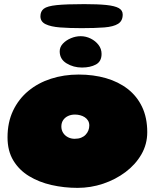

<svg xmlns="http://www.w3.org/2000/svg" viewBox="-20 -880 782 931"><path d="M356 31Q291 31 230.2 17.2Q169.5 3.5 121.2 -25.8Q73 -55 44.8 -101.5Q16.5 -148 16.5 -214Q16.5 -286.5 43.2 -343Q70 -399.5 117.2 -438.8Q164.5 -478 227 -498.2Q289.5 -518.5 361.5 -518.5Q433 -518.5 493.8 -501Q554.5 -483.5 599.5 -448.5Q644.5 -413.5 669.2 -361.2Q694 -309 694 -239Q694 -180.5 665.5 -131.2Q637 -82 588.8 -45.8Q540.5 -9.5 480.2 10.8Q420 31 356 31ZM342 -207Q360 -207 373.2 -212.2Q386.5 -217.5 395.2 -226.8Q404 -236 408.5 -247.5Q413 -259 413 -271.5Q413 -285 407 -295Q401 -305 391 -311.5Q381 -318 368.8 -321.2Q356.5 -324.5 343.5 -324.5Q325 -324.5 310 -317.5Q295 -310.5 286.2 -297.5Q277.5 -284.5 277.5 -266.5Q277.5 -249.5 286 -236Q294.5 -222.5 309.2 -214.8Q324 -207 342 -207ZM377.5 -552.5Q336 -552.5 302.8 -572.8Q269.5 -593 269.5 -631Q269.5 -652 285 -668.5Q300.5 -685 324 -694.8Q347.5 -704.5 371 -704.5Q396.5 -704.5 419.8 -693Q443 -681.5 457.8 -662.2Q472.5 -643 472.5 -618.5Q472.5 -582 445 -567.2Q417.5 -552.5 377.5 -552.5ZM375.5 -743.5Q316 -743.5 271 -747Q226 -750.5 201 -762.8Q176 -775 176 -801Q176 -825 192.5 -837.8Q209 -850.5 254.8 -855.2Q300.5 -860 388.5 -860Q454.5 -860 495.5 -855.8Q536.5 -851.5 555.8 -840.8Q575 -830 575 -809.5Q575 -778.5 552.5 -764.5Q530 -750.5 485.8 -747Q441.5 -743.5 375.5 -743.5Z"/></svg>

Font: Gluten Black
Style: Regular
Weight: 900
Designer: Tyler Finck
Foundry: Etcetera Type Company
Version: Version 1.300